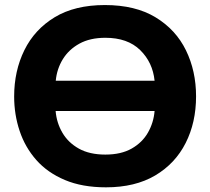

<svg xmlns="http://www.w3.org/2000/svg" viewBox="-20 -748 854 780"><path d="M410.5 13Q314 13 243.5 -16.8Q173 -46.5 127.5 -98Q82 -149.5 59.8 -216Q37.5 -282.5 37.5 -356Q37.5 -460 79 -544.2Q120.5 -628.5 202.2 -678Q284 -727.5 406 -727.5Q530 -727.5 612.2 -677.5Q694.5 -627.5 735.5 -543.5Q776.5 -459.5 776.5 -356.5Q776.5 -250.5 734.2 -167Q692 -83.5 610.5 -35.2Q529 13 410.5 13ZM408 -594.5Q346 -594.5 302.8 -570.8Q259.5 -547 235.2 -507.5Q211 -468 206.5 -420H608Q600.5 -494.5 549.5 -544.5Q498.5 -594.5 408 -594.5ZM408 -120Q472 -120 515 -144.5Q558 -169 581 -209.2Q604 -249.5 608 -297H206Q210 -249 233.5 -208.8Q257 -168.5 300.5 -144.2Q344 -120 408 -120Z"/></svg>

Font: Heraclito
Style: Bold
Weight: 700
Designer: Kostas Bartsokas (font) & Cristiano Sobral (main changes)
Foundry: Kostas Bartsokas (font) & Cristiano Sobral (main changes)
Version: Version 1.00;July 8, 2020;FontCreator 13.0.0.2655 64-bit